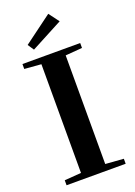

<svg xmlns="http://www.w3.org/2000/svg" viewBox="-161 -923 695 987"><g transform="rotate(-20 186.0 -430.0)"><path d="M105.5 -712.4 83 -746.1 237.3 -860.4 279.3 -804.2ZM24.4 0V-27.3L115.7 -34.2V-628.9L24.4 -636.2V-663.1H340.3V-636.2L248.5 -628.9V-34.7L347.7 -27.3V0Z"/></g></svg>

Font: Elstob SemiBold
Style: Regular
Weight: 600
Designer: Peter S. Baker
Version: Version 1.015